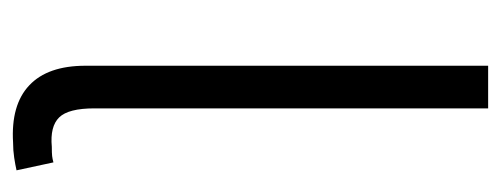

<svg xmlns="http://www.w3.org/2000/svg" viewBox="-258 -510 770 295"><g transform="rotate(90 127.5 -363.0)"><path d="M199.7 2.4Q141.6 5.9 111.6 -22.5Q81.5 -50.8 81.5 -108.9V-727.5H147V-122.6Q147 -82.5 160.9 -68.4Q174.8 -54.2 206.1 -57.1Q215.8 -57.1 220.2 -57.6Q224.6 -58.1 230 -59.6L242.2 -2.9Q233.9 -1 222.7 0.7Q211.4 2.4 199.7 2.4Z"/></g></svg>

Font: Inter 16pt Light
Style: Regular
Weight: 300
Version: Version 4.001;git-66647c0bb